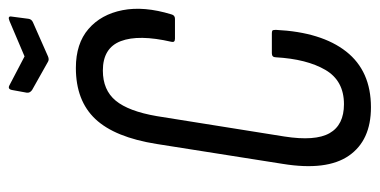

<svg xmlns="http://www.w3.org/2000/svg" viewBox="-232 -620 859 434"><g transform="rotate(-90 197.0 -403.5)"><path d="M171 6Q96 6 61.5 -44Q27 -94 43 -193L88 -478Q103 -573 144.5 -617Q186 -661 260 -661Q315 -661 348 -632.5Q381 -604 390.5 -555.5Q400 -507 381 -445Q379 -437 371 -437H326Q317 -437 319 -445Q336 -519 320.5 -559.5Q305 -600 254 -600Q210 -600 186 -571Q162 -542 151 -478L105 -190Q94 -120 112.5 -87.5Q131 -55 178 -55Q231 -55 255.5 -97Q280 -139 284 -209Q284 -218 293 -218H338Q342 -218 344 -217Q346 -216 346 -209Q341 -106 297 -50Q253 6 171 6ZM366 -811Q378 -816 376 -806L371 -768Q370 -761 363 -758L286 -724Q279 -721 274 -724L210 -760Q203 -765 204 -772L210 -805Q212 -816 221 -811L286 -777Z"/></g></svg>

Font: Sofia Sans Extra Condensed
Style: Italic
Weight: 400
Italic angle: -9°
Designer: Botio Nikoltchev, Ani Petrova
Foundry: lettersoup
Version: Version 4.101; ttfautohint (v1.8.4.7-5d5b)